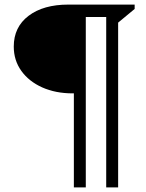

<svg xmlns="http://www.w3.org/2000/svg" viewBox="-20 -710 635 837"><path d="M297 -303Q222 -303 164 -329Q106 -355 73 -401Q40 -447 40 -507Q40 -592 104.5 -641Q169 -690 278 -690H334V-303ZM302 107V-690H354V107ZM443 107V-690H567V-671L474 -594L495 -649V107ZM340 -636V-690H457V-636Z"/></svg>

Font: Platypi Light Medium
Style: Regular
Weight: 500
Version: Version 1.200